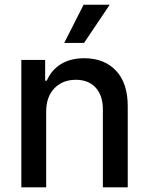

<svg xmlns="http://www.w3.org/2000/svg" viewBox="-20 -802 637 822"><path d="M177.7 -323.7V0H71.3V-545.4H173.3V-456.5H180.2Q199.7 -502 240.5 -527.3Q281.2 -552.7 340.8 -552.7Q426.3 -552.7 476.6 -499.5Q526.9 -446.3 526.9 -347.2V0H420.4V-334Q420.4 -393.1 389.6 -426.8Q358.9 -460.4 304.7 -460.4Q248 -460.4 212.9 -424.1Q177.7 -387.7 177.7 -323.7ZM254.9 -618.2 337.9 -781.7H449.7L339.8 -618.2Z"/></svg>

Font: Karasuma Gothic
Style: Regular
Weight: 500
Designer: Rasmus Andersson / Ryoko Nishizuka
Foundry: Genbu
Version: Version 1.00